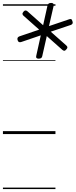

<svg xmlns="http://www.w3.org/2000/svg" viewBox="-20 -914 516 1309"><path d="M244 -514Q222 -514 227 -533L258 -673L126 -628Q117 -625 110.5 -627Q104 -629 100 -640Q94 -659 112 -666L247 -712L140 -807Q135 -811 133.5 -818Q132 -825 140 -834Q146 -842 153 -842.5Q160 -843 166 -838L274 -742L304 -877Q306 -885 311.5 -889.5Q317 -894 329 -894Q349 -894 346 -876L314 -736L450 -782Q459 -786 465 -783.5Q471 -781 474 -769Q481 -751 463 -744L326 -698L432 -604Q439 -598 439.5 -591.5Q440 -585 432 -577Q425 -568 418.5 -568Q412 -568 405 -574L299 -668L268 -531Q265 -514 244 -514ZM0 365H358V375H0ZM0 -20H358V0H0ZM0 -505H358V-500H0ZM0 -885H358V-875H0Z"/></svg>

Font: Playwrite AT Guides
Style: Italic
Weight: 400
Italic angle: -13.0072°
Designer: Veronika Burian, José Scaglione
Foundry: TypeTogether
Version: Version 1.002